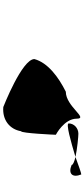

<svg xmlns="http://www.w3.org/2000/svg" viewBox="331 -808 550 1253"><g transform="rotate(90 606.5 -181.0)"><path d="M365 -130C365 -49 678 73 678 73C762 80 823 32 836 -43C849 -43 859 -263 859 -270C859 -270 754 -324 754 -406C754 -486 674 -335 578 -335C482 -287 389 -218 365 -130ZM785 -354C785 -334 903 -368 1004 -398C948 -410 870 -417 852 -417C816 -417 785 -389 785 -354ZM1004 -398C1033 -391 1056 -382 1056 -373C1112 -349 1142 -377 1118 -436C1109 -436 1059 -418 1004 -398Z"/></g></svg>

Font: Ampere
Style: Ext
Weight: 400
Version: Version 1